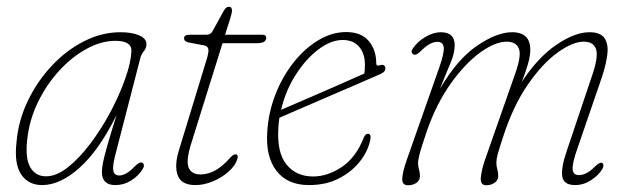

<svg xmlns="http://www.w3.org/2000/svg" viewBox="-20 -541 1874 569"><path d="M320.5 -77Q313 -47 316 -34Q319 -21 333.5 -21Q354 -21 380 -48.5Q394.5 -63 402 -58.5Q411 -52.5 402 -38.5Q389.5 -19 368.2 -5.8Q347 7.5 322 7.5Q282 7.5 282 -31Q282 -42.5 285.2 -59.2Q288.5 -76 297.8 -108.8Q307 -141.5 325.5 -200Q273.5 -95.5 216 -44Q158.5 7.5 105 7.5Q64 7.5 42.8 -24Q21.5 -55.5 29 -120.5Q34.5 -184 62.5 -242.2Q90.5 -300.5 133.8 -346.5Q177 -392.5 229.5 -419Q282 -445.5 337 -445.5Q371 -445.5 392.5 -436.2Q414 -427 414 -410Q414 -398.5 406 -388.8Q398 -379 395.5 -367.5ZM60.5 -126Q54.5 -71 70 -44.8Q85.5 -18.5 116.5 -18.5Q147.5 -18.5 181.5 -45.5Q215.5 -72.5 248.2 -116Q281 -159.5 307.8 -210Q334.5 -260.5 351.2 -308Q368 -355.5 369.5 -389.5Q370.5 -420 322 -420Q280 -420 236.5 -396.2Q193 -372.5 155.2 -331.2Q117.5 -290 92 -237.2Q66.5 -184.5 60.5 -126Z M585 -406.5 539.5 -415Q525.5 -418 525.5 -427.5Q525.5 -438 541 -438H592Q603.5 -438 609.5 -448L643.5 -509.5Q650 -521 658.5 -521Q667.5 -521 667.5 -509.5Q667.5 -505.5 665.8 -498.8Q664 -492 661.5 -483.5L647 -438H757Q769 -438 769 -429Q769 -413 741.5 -413H639.5L547.5 -118.5Q530.5 -65.5 538.8 -44.8Q547 -24 574.5 -24Q619 -24 662 -73.5Q672.5 -85 679.5 -83.5Q687.5 -81.5 683 -68.5Q677 -50 657.5 -32.5Q638 -15 611.5 -3.8Q585 7.5 559 7.5Q517.5 7.5 506.8 -21.2Q496 -50 510.5 -96.5L590 -357Q598.5 -383 597.8 -393.5Q597 -404 585 -406.5Z M1077 -125.5Q1071 -94.5 1047.8 -64Q1024.5 -33.5 985.8 -13Q947 7.5 895.5 7.5Q832 7.5 799.5 -34.5Q767 -76.5 772 -150Q775.5 -208.5 796.5 -261.8Q817.5 -315 850.5 -356.5Q883.5 -398 923.8 -422Q964 -446 1005.5 -446Q1050.5 -446 1072.8 -419.5Q1095 -393 1095 -353.5Q1095 -344 1105.5 -347.5Q1120 -352.5 1122 -339.5Q1123.5 -329 1108.5 -322Q1074.5 -307 1030.2 -288Q986 -269 941.5 -249.8Q897 -230.5 861 -215Q825 -199.5 808 -192Q806 -178 805 -164Q800 -89.5 828.8 -53.8Q857.5 -18 908 -18Q950.5 -18 992.5 -45.8Q1034.5 -73.5 1058 -133Q1062.5 -144.5 1070 -144.5Q1081.5 -144.5 1077 -125.5ZM995.5 -422.5Q961 -422.5 924 -394.8Q887 -367 856.8 -320Q826.5 -273 813 -215.5Q837 -226 880.2 -244.5Q923.5 -263 971.8 -284.2Q1020 -305.5 1059.5 -323Q1061.5 -333 1061.5 -348.5Q1061.5 -382.5 1044.2 -402.5Q1027 -422.5 995.5 -422.5Z M1418 -69.5 1506 -320.5Q1526 -376 1517.8 -396.8Q1509.5 -417.5 1482 -417.5Q1447 -417.5 1402.2 -384.8Q1357.5 -352 1315.2 -292.5Q1273 -233 1245 -152.5Q1229 -105.5 1224 -86.8Q1219 -68 1219 -57.5Q1219 -47.5 1221.8 -38.5Q1224.5 -29.5 1224.5 -19.5Q1224.5 -6.5 1214.2 0.8Q1204 8 1189 8Q1171.5 8 1172 -11.2Q1172.5 -30.5 1187 -71.5L1282.5 -343Q1296.5 -383 1295 -400Q1293.5 -417 1276 -417Q1253.5 -417 1225.5 -388Q1220 -383 1214.8 -380.2Q1209.5 -377.5 1205 -380Q1195.5 -385 1203.5 -397.5Q1217.5 -418 1241 -431.8Q1264.5 -445.5 1286.5 -445.5Q1327.5 -445.5 1327.5 -407Q1327.5 -383 1315.2 -354.5Q1303 -326 1284 -278Q1335 -365.5 1393.8 -405.5Q1452.5 -445.5 1497.5 -445.5Q1553 -445.5 1551.5 -391Q1551 -373 1544.5 -350.8Q1538 -328.5 1526.5 -298.5Q1574 -371 1628.8 -408.2Q1683.5 -445.5 1727 -445.5Q1760 -445.5 1771.8 -427.5Q1783.5 -409.5 1779.8 -379.5Q1776 -349.5 1764 -313L1691 -100.5Q1676 -58 1677 -40Q1678 -22 1696 -22Q1706 -22 1717.8 -27.8Q1729.5 -33.5 1745.5 -49.5Q1758.5 -61.5 1764.5 -58Q1768.5 -56 1768.2 -50.5Q1768 -45 1765 -40Q1753.5 -21 1731.2 -6.8Q1709 7.5 1684.5 7.5Q1650 7.5 1646.2 -18.5Q1642.5 -44.5 1660 -95L1735.5 -319.5Q1754 -374 1746.2 -395.8Q1738.5 -417.5 1710 -417.5Q1677.5 -417.5 1632.8 -385.5Q1588 -353.5 1544.2 -290.2Q1500.5 -227 1470.5 -134Q1459 -99 1455 -84Q1451 -69 1451 -59.5Q1451 -48 1453.8 -39Q1456.5 -30 1456.5 -19Q1456.5 -7 1446 0.5Q1435.5 8 1421 8Q1402.5 8 1405 -15.8Q1407.5 -39.5 1418 -69.5Z"/></svg>

Font: Fraunces 72pt SuperSoft Thin
Style: Italic
Weight: 100
Italic angle: -16°
Version: Version 1.000;[b76b70a41]